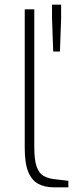

<svg xmlns="http://www.w3.org/2000/svg" viewBox="-20 -803 323 823"><path d="M211 0Q172 0 144 -15Q116 -30 101 -66.5Q86 -103 86 -170V-763H127V-173Q127 -116 137.5 -87.5Q148 -59 167.5 -48.5Q187 -38 213 -35L273 -28V0ZM208 -582 203 -725V-783H242V-725L237 -582Z"/></svg>

Font: Exo Thin ExtraLight
Style: Regular
Weight: 250
Version: Version 2.000